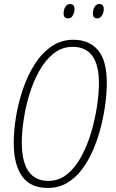

<svg xmlns="http://www.w3.org/2000/svg" viewBox="-20 -921 573 951"><path d="M217 10Q130 10 89 -48.5Q48 -107 48 -214Q48 -275 59.5 -344Q71 -413 94 -480.5Q117 -548 152 -603Q187 -658 235 -691Q283 -724 343 -724Q422 -724 465.5 -672.5Q509 -621 509 -510Q509 -465 502 -409.5Q495 -354 480.5 -295.5Q466 -237 443 -182.5Q420 -128 388 -84.5Q356 -41 313 -15.5Q270 10 217 10ZM220 -25Q272 -25 313 -58.5Q354 -92 383.5 -147Q413 -202 432 -266.5Q451 -331 460.5 -395Q470 -459 470 -509Q470 -689 340 -689Q287 -689 245.5 -656Q204 -623 174 -569Q144 -515 125 -451.5Q106 -388 97 -326Q88 -264 88 -216Q88 -25 220 -25ZM462 -830Q440 -830 440 -855Q440 -871 448 -886Q456 -901 472 -901Q494 -901 494 -876Q494 -860 485.5 -845Q477 -830 462 -830ZM317 -830Q295 -830 295 -855Q295 -871 303 -886Q311 -901 327 -901Q349 -901 349 -876Q349 -860 341 -845Q333 -830 317 -830Z"/></svg>

Font: Noto Sans Condensed ExtraLight
Style: Italic
Weight: 200
Width: 3
Italic angle: -12°
Designer: Monotype Design Team
Foundry: Monotype Imaging Inc.
Version: Version 2.013; ttfautohint (v1.8.4.7-5d5b)